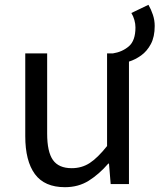

<svg xmlns="http://www.w3.org/2000/svg" viewBox="-20 -765 663 798"><path d="M250 13Q165 13 125 -41.5Q85 -96 85 -199V-543H176V-210Q176 -134 200 -100Q224 -66 278 -66Q320 -66 353 -87.5Q386 -109 425 -158V-543H449Q488 -549 515.5 -572.5Q543 -596 543 -651Q543 -666 538.5 -682Q534 -698 526 -711L597 -745Q608 -726 615.5 -703.5Q623 -681 623 -657Q623 -612 607 -582Q591 -552 566.5 -534.5Q542 -517 516 -509V0H440L433 -85H430Q392 -41 349 -14Q306 13 250 13Z"/></svg>

Font: Chiron Sans HK TT
Style: Regular
Weight: 400
Designer: Ryoko NISHIZUKA 西塚涼子 (kana, bopomofo & ideographs); Paul D. Hunt (Latin, Greek & Cyrillic); Sandoll Communications 산돌커뮤니
Foundry: Adobe
Version: Version 2.022;hotconv 1.0.109;makeotfexe 2.5.65596